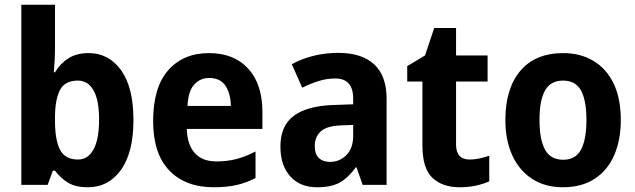

<svg xmlns="http://www.w3.org/2000/svg" viewBox="-20 -780 2681 810"><path d="M212 -578Q212 -553 210.5 -525Q209 -497 207 -475H212Q234 -512 268.5 -534Q303 -556 354 -556Q439 -556 491 -483.5Q543 -411 543 -274Q543 -137 490.5 -63.5Q438 10 351 10Q299 10 267.5 -9Q236 -28 212 -60H203L181 0H70V-760H212ZM308 -440Q255 -440 234 -402Q213 -364 212 -290V-270Q212 -189 233.5 -148Q255 -107 309 -107Q351 -107 374.5 -149.5Q398 -192 398 -276Q398 -358 374.5 -399Q351 -440 308 -440Z M862 -556Q967 -556 1027 -490.5Q1087 -425 1087 -308V-236H768Q770 -170 801.5 -134.5Q833 -99 893 -99Q938 -99 977 -109Q1016 -119 1058 -141V-29Q1020 -9 978.5 0.5Q937 10 882 10Q762 10 694 -61Q626 -132 626 -269Q626 -411 689.5 -483.5Q753 -556 862 -556ZM863 -451Q824 -451 799 -423Q774 -395 771 -333H954Q953 -386 931 -418.5Q909 -451 863 -451Z M1407 -557Q1506 -557 1558.5 -508.5Q1611 -460 1611 -363V0H1510L1484 -74H1481Q1449 -30 1413.5 -10Q1378 10 1317 10Q1246 10 1204.5 -36Q1163 -82 1163 -162Q1163 -249 1219 -291Q1275 -333 1385 -337L1470 -340V-364Q1470 -449 1394 -449Q1360 -449 1325.5 -438.5Q1291 -428 1255 -410L1211 -509Q1252 -532 1302.5 -544.5Q1353 -557 1407 -557ZM1419 -251Q1359 -249 1333.5 -226Q1308 -203 1308 -164Q1308 -129 1325.5 -113Q1343 -97 1372 -97Q1413 -97 1441.5 -126Q1470 -155 1470 -207V-253Z M1962 -107Q1982 -107 2002.5 -111.5Q2023 -116 2044 -123V-15Q2020 -4 1988.5 3Q1957 10 1919 10Q1847 10 1804.5 -29.5Q1762 -69 1762 -168V-436H1698V-501L1773 -546L1812 -662H1904V-546H2037V-436H1904V-170Q1904 -107 1962 -107Z M2599 -274Q2599 -189 2571 -125Q2543 -61 2488.5 -25.5Q2434 10 2354 10Q2280 10 2225.5 -25Q2171 -60 2141.5 -124Q2112 -188 2112 -274Q2112 -406 2175 -481Q2238 -556 2357 -556Q2428 -556 2483 -523.5Q2538 -491 2568.5 -428Q2599 -365 2599 -274ZM2256 -274Q2256 -191 2279.5 -148.5Q2303 -106 2356 -106Q2408 -106 2431 -148.5Q2454 -191 2454 -274Q2454 -357 2431 -398.5Q2408 -440 2355 -440Q2303 -440 2279.5 -398.5Q2256 -357 2256 -274Z"/></svg>

Font: Noto Sans Arabic SemCond
Style: Bold
Weight: 700
Width: 4
Designer: Monotype Design Team, Nadine Chahine, Nizar Qandah and Khaled Hosny
Foundry: Monotype Imaging Inc.
Version: Version 2.012; ttfautohint (v1.8.4.7-5d5b)